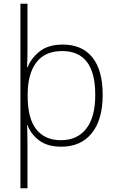

<svg xmlns="http://www.w3.org/2000/svg" viewBox="-20 -780 630 1034"><path d="M533 -269Q533 -135 474 -62.5Q415 10 311 10Q235 10 190.5 -24Q146 -58 128 -106H126Q127 -77 127.5 -45Q128 -13 128 15V234H90V-760H128V-527Q128 -505 127.5 -472.5Q127 -440 126 -418H129Q147 -466 193.5 -503Q240 -540 318 -540Q422 -540 477.5 -471Q533 -402 533 -269ZM493 -269Q493 -505 315 -505Q222 -505 175.5 -443.5Q129 -382 129 -270V-263Q129 -142 175.5 -83.5Q222 -25 308 -25Q396 -25 444.5 -87Q493 -149 493 -269Z"/></svg>

Font: Noto Sans Khmer UI ExtraLight
Style: Regular
Weight: 200
Designer: Danh Hong and the Monotype Design Team
Foundry: Monotype Imaging Inc.
Version: Version 2.002; ttfautohint (v1.8.4.7-5d5b)